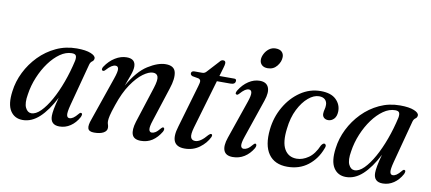

<svg xmlns="http://www.w3.org/2000/svg" viewBox="-62 -857 2438 1085"><g transform="rotate(10 1157.0 -314.5)"><path d="M357.5 -122Q346 -78 348.8 -62.8Q351.5 -47.5 364.5 -47.5Q374.5 -47.5 385.8 -54.8Q397 -62 413.5 -82Q420 -90 425.5 -88Q436 -86 427 -65Q408 -30 379.2 -10.8Q350.5 8.5 316.5 8.5Q264.5 8.5 264.5 -43.5Q264.5 -58.5 269 -83.5Q273.5 -108.5 285 -150.5Q245.5 -73.5 201 -32.5Q156.5 8.5 105.5 8.5Q58.5 8.5 34.5 -29Q10.5 -66.5 21 -142Q28 -198.5 54.5 -252Q81 -305.5 123.2 -348.8Q165.5 -392 220 -417.5Q274.5 -443 338 -443Q390 -443 418.5 -431.2Q447 -419.5 446 -404Q445 -392 435.5 -385.8Q426 -379.5 422 -365.5ZM110 -139.5Q101 -88 113.2 -62.8Q125.5 -37.5 147 -37.5Q173 -37.5 200.8 -65.2Q228.5 -93 255 -140.2Q281.5 -187.5 303.5 -247.8Q325.5 -308 340 -373Q343.5 -392 338.8 -401.8Q334 -411.5 315 -411.5Q281 -411.5 248 -388.5Q215 -365.5 186.5 -326.8Q158 -288 137.8 -239.5Q117.5 -191 110 -139.5Z M504 -344.5Q498 -345 497.5 -352Q497 -359 502.5 -367Q526 -402.5 558.5 -422.5Q591 -442.5 624.5 -442.5Q675 -442.5 675 -397.5Q675 -378 664.5 -348.5Q654 -319 640.5 -283Q690.5 -371 747.2 -406.8Q804 -442.5 848.5 -442.5Q897 -442.5 905.5 -406.8Q914 -371 894 -311.5L831 -117Q818 -78 820.8 -63Q823.5 -48 837 -48Q846.5 -48 857.8 -55Q869 -62 886 -82.5Q892.5 -89.5 897 -88Q901.5 -87 902.8 -80.8Q904 -74.5 898.5 -64Q877.5 -29 849 -10.2Q820.5 8.5 784 8.5Q743.5 8.5 733.5 -18Q723.5 -44.5 738.5 -93L805 -299.5Q820 -346.5 814 -364.8Q808 -383 785.5 -383Q762 -383 729.5 -359.5Q697 -336 664 -287.8Q631 -239.5 606 -165Q591 -121.5 586.5 -101.2Q582 -81 582 -69.5Q582 -58 585.2 -50Q588.5 -42 588.5 -31Q588.5 -13 569 -2.2Q549.5 8.5 515.5 8.5Q486 8.5 480.2 -8.8Q474.5 -26 488.5 -63L574.5 -312Q589 -353.5 587 -369.2Q585 -385 570 -385Q559.5 -385 547 -377.2Q534.5 -369.5 517 -350Q510 -342.5 504 -344.5Z M1044 -395.5 1008 -402Q996.5 -407 996.5 -416Q996.5 -430.5 1015.5 -430.5H1059.5Q1074 -430.5 1084 -443L1144 -508.5Q1152.5 -520.5 1164 -520.5Q1178 -520.5 1178 -506Q1178 -496.5 1172.5 -479L1158 -429.5H1243.5Q1255 -429.5 1255 -419Q1255 -398 1227 -398H1149L1067 -118Q1055 -76 1061 -60Q1067 -44 1086.5 -44Q1116.5 -44 1154.5 -90Q1164 -100 1170 -98.5Q1179 -96.5 1173.5 -82Q1156 -45 1119.5 -18.2Q1083 8.5 1035 8.5Q943 8.5 979 -108L1050.5 -353Q1057 -374 1055.8 -382.8Q1054.5 -391.5 1044 -395.5Z M1418.5 -520Q1396.5 -520 1384.5 -531.5Q1372.5 -543 1372.5 -561.5Q1372.5 -577.5 1381.8 -595.5Q1391 -613.5 1407.2 -625.8Q1423.5 -638 1444.5 -638Q1468 -638 1479.8 -626.5Q1491.5 -615 1491.5 -597Q1491.5 -570 1471.5 -545Q1451.5 -520 1418.5 -520ZM1357.5 -115Q1345 -78.5 1347.5 -63.2Q1350 -48 1364.5 -48Q1374 -48 1386 -55Q1398 -62 1414.5 -82Q1420.5 -89.5 1426 -88Q1430.5 -87 1431.5 -80.2Q1432.5 -73.5 1427 -63Q1407 -29 1377.2 -10.2Q1347.5 8.5 1311 8.5Q1271 8.5 1259.8 -18.5Q1248.5 -45.5 1265.5 -94.5L1341 -313.5Q1354 -351 1352 -367.2Q1350 -383.5 1335 -383.5Q1325 -383.5 1313.2 -376Q1301.5 -368.5 1283.5 -348Q1277 -341 1272 -343Q1259.5 -345.5 1271 -366Q1293 -402 1323.8 -422.2Q1354.5 -442.5 1388 -442.5Q1426 -442.5 1438.2 -414.8Q1450.5 -387 1433 -336.5Z M1733 -414.5Q1703 -414.5 1671.8 -388.2Q1640.5 -362 1616.5 -314.5Q1592.5 -267 1585.5 -202.5Q1575.5 -123.5 1598.2 -84.2Q1621 -45 1668.5 -45Q1702.5 -45 1735.8 -68Q1769 -91 1791 -142.5Q1800.5 -156.5 1808.5 -156Q1814 -156 1817.2 -149.5Q1820.5 -143 1814.5 -129.5Q1791.5 -67 1742.2 -29Q1693 9 1624 9Q1551 9 1516.2 -40.5Q1481.5 -90 1491.5 -182Q1499 -252.5 1533.5 -312.5Q1568 -372.5 1621.2 -408.8Q1674.5 -445 1737.5 -445Q1796.5 -445 1825.8 -416.5Q1855 -388 1854 -348Q1853 -319.5 1838.8 -305Q1824.5 -290.5 1806 -290.5Q1791 -290.5 1781.5 -299.2Q1772 -308 1772.5 -323Q1773 -336 1776.2 -347Q1779.5 -358 1779.5 -372.5Q1779.5 -391.5 1767.5 -403Q1755.5 -414.5 1733 -414.5Z M2212.5 -122Q2201 -78 2203.8 -62.8Q2206.5 -47.5 2219.5 -47.5Q2229.5 -47.5 2240.8 -54.8Q2252 -62 2268.5 -82Q2275 -90 2280.5 -88Q2291 -86 2282 -65Q2263 -30 2234.2 -10.8Q2205.5 8.5 2171.5 8.5Q2119.5 8.5 2119.5 -43.5Q2119.5 -58.5 2124 -83.5Q2128.5 -108.5 2140 -150.5Q2100.5 -73.5 2056 -32.5Q2011.5 8.5 1960.5 8.5Q1913.5 8.5 1889.5 -29Q1865.5 -66.5 1876 -142Q1883 -198.5 1909.5 -252Q1936 -305.5 1978.2 -348.8Q2020.5 -392 2075 -417.5Q2129.5 -443 2193 -443Q2245 -443 2273.5 -431.2Q2302 -419.5 2301 -404Q2300 -392 2290.5 -385.8Q2281 -379.5 2277 -365.5ZM1965 -139.5Q1956 -88 1968.2 -62.8Q1980.5 -37.5 2002 -37.5Q2028 -37.5 2055.8 -65.2Q2083.5 -93 2110 -140.2Q2136.5 -187.5 2158.5 -247.8Q2180.5 -308 2195 -373Q2198.5 -392 2193.8 -401.8Q2189 -411.5 2170 -411.5Q2136 -411.5 2103 -388.5Q2070 -365.5 2041.5 -326.8Q2013 -288 1992.8 -239.5Q1972.5 -191 1965 -139.5Z"/></g></svg>

Font: Fraunces 144pt S050
Style: Italic
Weight: 400
Italic angle: -16°
Version: Version 1.000; ttfautohint (v1.8.3)